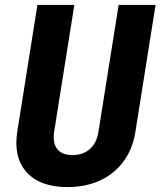

<svg xmlns="http://www.w3.org/2000/svg" viewBox="-20 -750 652 780"><path d="M254 10Q143 10 88.5 -50Q34 -110 50 -214L132 -730H282L200 -215Q193 -169 212.5 -144.5Q232 -120 275 -120Q317 -120 345 -144.5Q373 -169 380 -215L462 -730H612L530 -214Q519 -145 482 -94.5Q445 -44 386.5 -17Q328 10 254 10Z"/></svg>

Font: JetBrains Mono NL ExtraBold
Style: Italic
Weight: 800
Italic angle: -9°
Monospace: yes
Designer: Philipp Nurullin, Konstantin Bulenkov
Foundry: JetBrains
Version: Version 2.305; ttfautohint (v1.8.4.7-5d5b)